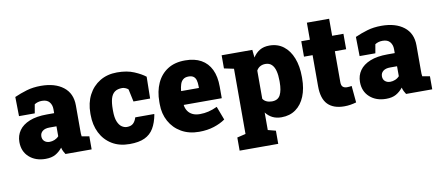

<svg xmlns="http://www.w3.org/2000/svg" viewBox="-74 -951 3324 1447"><g transform="rotate(-10 1588.0 -228.0)"><path d="M208 10.3Q131.3 10.3 83 -33.2Q34.7 -76.7 34.7 -148.9Q34.7 -198.2 61.3 -236.3Q87.9 -274.4 141.4 -296.1Q194.8 -317.9 275.4 -317.9H330.6V-349.1Q330.6 -380.9 312.5 -403.1Q294.4 -425.3 255.4 -425.3Q238.8 -425.3 224.4 -421.1Q210 -417 198.2 -409.2L186.5 -341.8H65.9L63.5 -488.8Q108.4 -508.8 157.5 -523.4Q206.5 -538.1 267.1 -538.1Q375 -538.1 438.5 -488.5Q502 -439 502 -347.2V-152.3Q502 -141.1 502.2 -130.4Q502.4 -119.6 504.4 -109.9L561.5 -100.1V0H361.3Q355 -8.8 347.7 -23.4Q340.3 -38.1 337.4 -52.7Q313.5 -22.9 283.7 -6.3Q253.9 10.3 208 10.3ZM260.7 -110.8Q279.3 -110.8 298.1 -118.4Q316.9 -126 330.6 -141.1V-217.3H277.3Q242.7 -217.3 223.9 -202.1Q205.1 -187 205.1 -162.1Q205.1 -138.2 220.7 -124.5Q236.3 -110.8 260.7 -110.8Z M851.6 10.3Q772.9 10.3 716.3 -24.4Q659.7 -59.1 629.4 -119.6Q599.1 -180.2 599.1 -257.8V-269Q599.1 -348.6 630.6 -409.2Q662.1 -469.7 718.5 -503.9Q774.9 -538.1 850.1 -538.1Q925.8 -538.1 979.7 -515.1Q1033.7 -492.2 1064.9 -467.3L1062 -300.8H934.6L914.1 -396.5Q905.8 -404.8 891.8 -410.2Q877.9 -415.5 868.7 -415.5Q832 -415.5 810.5 -399.7Q789.1 -383.8 779.8 -351.6Q770.5 -319.3 770.5 -269V-257.8Q770.5 -205.6 783 -175.5Q795.4 -145.5 814.5 -132.8Q833.5 -120.1 853.5 -120.1Q884.3 -120.1 901.1 -135.5Q918 -150.9 927.2 -180.7H1070.8L1072.8 -177.7Q1061 -114.7 1036.1 -73Q1011.2 -31.2 967 -10.5Q922.9 10.3 851.6 10.3Z M1383.3 10.3Q1305.7 10.3 1247.8 -23.2Q1189.9 -56.6 1158 -114.7Q1126 -172.9 1126 -246.1V-264.2Q1126 -344.7 1154.3 -406.7Q1182.6 -468.8 1237.3 -503.7Q1292 -538.6 1371.6 -538.1Q1443.4 -538.1 1492.9 -510.5Q1542.5 -482.9 1568.4 -429.4Q1594.2 -376 1594.2 -297.9V-209.5H1303.7L1303.2 -206.1Q1307.1 -181.2 1320.1 -161.9Q1333 -142.6 1356 -131.3Q1378.9 -120.1 1412.6 -120.1Q1445.8 -120.1 1477.8 -127.7Q1509.8 -135.3 1545.4 -151.9L1584.5 -48.3Q1548.8 -22.9 1497.6 -6.3Q1446.3 10.3 1383.3 10.3ZM1303.7 -315.4H1438V-328.1Q1438 -356.4 1432.4 -375.5Q1426.8 -394.5 1413.1 -404.3Q1399.4 -414.1 1375.5 -414.1Q1349.6 -414.1 1334.2 -401.6Q1318.8 -389.2 1311.8 -367.4Q1304.7 -345.7 1301.8 -317.9Z M1658.2 203.1V102.5L1723.6 86.9V-412.1L1649.4 -427.7V-528.3H1884.3L1890.1 -468.8Q1911.6 -502 1941.9 -520Q1972.2 -538.1 2016.1 -538.1Q2078.6 -538.1 2123.5 -503.7Q2168.5 -469.2 2192.6 -407.2Q2216.8 -345.2 2216.8 -263.2V-252.9Q2216.8 -173.8 2192.6 -114.5Q2168.5 -55.2 2123 -22.5Q2077.6 10.3 2013.7 10.3Q1974.6 10.3 1945.1 -4.4Q1915.5 -19 1894 -47.4V86.9L1953.6 102.5V203.1ZM1962.9 -120.1Q2009.3 -120.1 2027.3 -155Q2045.4 -189.9 2045.4 -252.9V-263.2Q2045.4 -306.6 2037.1 -338.9Q2028.8 -371.1 2010.5 -388.9Q1992.2 -406.7 1961.9 -406.7Q1939.9 -406.7 1922.1 -397Q1904.3 -387.2 1894 -367.7V-152.3Q1904.3 -136.2 1922.4 -128.2Q1940.4 -120.1 1962.9 -120.1Z M2494.1 11.2Q2411.1 11.2 2367.9 -33Q2324.7 -77.1 2324.7 -172.9V-410.2H2258.8V-528.3H2324.7V-658.7H2495.1V-528.3H2581.5V-410.2H2495.1V-173.3Q2495.1 -147.5 2506.8 -137.2Q2518.6 -127 2539.1 -127Q2547.9 -127 2556.6 -127.9Q2565.4 -128.9 2574.2 -130.4L2585.9 -2.4Q2563.5 3.9 2540.8 7.6Q2518.1 11.2 2494.1 11.2Z M2814.5 10.3Q2737.8 10.3 2689.5 -33.2Q2641.1 -76.7 2641.1 -148.9Q2641.1 -198.2 2667.7 -236.3Q2694.3 -274.4 2747.8 -296.1Q2801.3 -317.9 2881.8 -317.9H2937V-349.1Q2937 -380.9 2918.9 -403.1Q2900.9 -425.3 2861.8 -425.3Q2845.2 -425.3 2830.8 -421.1Q2816.4 -417 2804.7 -409.2L2793 -341.8H2672.4L2669.9 -488.8Q2714.8 -508.8 2763.9 -523.4Q2813 -538.1 2873.5 -538.1Q2981.4 -538.1 3044.9 -488.5Q3108.4 -439 3108.4 -347.2V-152.3Q3108.4 -141.1 3108.6 -130.4Q3108.9 -119.6 3110.8 -109.9L3168 -100.1V0H2967.8Q2961.4 -8.8 2954.1 -23.4Q2946.8 -38.1 2943.8 -52.7Q2919.9 -22.9 2890.1 -6.3Q2860.4 10.3 2814.5 10.3ZM2867.2 -110.8Q2885.7 -110.8 2904.5 -118.4Q2923.3 -126 2937 -141.1V-217.3H2883.8Q2849.1 -217.3 2830.3 -202.1Q2811.5 -187 2811.5 -162.1Q2811.5 -138.2 2827.1 -124.5Q2842.8 -110.8 2867.2 -110.8Z"/></g></svg>

Font: Roboto Slab LO Black
Style: Regular
Weight: 900
Designer: Google
Version: Version 2.000